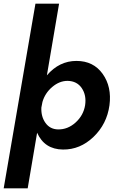

<svg xmlns="http://www.w3.org/2000/svg" viewBox="-27 -800 631 1040"><path d="M123 220H-7L165 -780H293L227 -392Q294 -470 387 -470Q479 -470 529 -400Q579 -330 566 -230Q552 -128 479.5 -58.5Q407 11 314 10Q214 9 174 -81ZM434 -230Q442 -284 416 -322.5Q390 -361 339 -362Q295 -362 256 -329Q217 -296 203 -248L197 -217Q195 -168 219.5 -134Q244 -100 287 -99Q340 -98 382.5 -136.5Q425 -175 434 -230Z"/></svg>

Font: Jost* 600 Semi
Style: Italic
Weight: 600
Italic angle: -10°
Version: Version 3.500